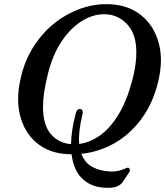

<svg xmlns="http://www.w3.org/2000/svg" viewBox="-20 -734 800 931"><path d="M513 -713.5Q603 -709.5 664.5 -660Q726 -610.5 749.2 -527.2Q772.5 -444 747 -338.5Q722 -234 666.8 -158.8Q611.5 -83.5 536 -40.2Q460.5 3 374.5 12Q388.5 49.5 417.5 69Q446.5 88.5 486.5 94.5Q525.5 100.5 549 95.5Q572.5 90.5 584.8 84.2Q597 78 602.5 79.5Q607 80.5 609.2 87.2Q611.5 94 606.5 101L575 148.5Q565.5 163 544.5 171.2Q523.5 179.5 478 175.5Q417 170 376.8 130Q336.5 90 327 14Q318 14 309 13.5Q218.5 9.5 157.5 -41.5Q96.5 -92.5 76 -179.5Q55.5 -266.5 86.5 -379.5Q107 -455 149 -517.5Q191 -580 248.2 -624.8Q305.5 -669.5 373 -693Q440.5 -716.5 513 -713.5ZM347 -184Q349.5 -193.5 354.8 -200.2Q360 -207 369.5 -205.5Q385.5 -202.5 379.5 -178Q369 -134.5 365.2 -99.2Q361.5 -64 364 -36Q415 -42.5 463.8 -76.5Q512.5 -110.5 553.2 -176.2Q594 -242 621 -343Q632 -384.5 636.8 -419.5Q641.5 -454.5 641 -483.5Q640.5 -567.5 599.2 -613.5Q558 -659.5 498.5 -664.5Q441.5 -669 384.8 -636.8Q328 -604.5 282 -538.2Q236 -472 212 -374.5Q200 -326.5 194.2 -287Q188.5 -247.5 188.5 -216Q188.5 -128.5 226.2 -84.2Q264 -40 324.5 -35Q325 -67.5 330.5 -104.8Q336 -142 347 -184Z"/></svg>

Font: Fraunces 9pt S050
Style: Italic
Weight: 400
Italic angle: -16°
Version: Version 1.000; ttfautohint (v1.8.3)